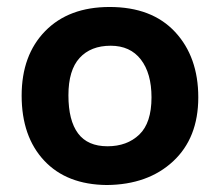

<svg xmlns="http://www.w3.org/2000/svg" viewBox="-20 -518 630 550"><path d="M286 12Q171 11 106.5 -58Q42 -127 42 -244Q42 -360 109.5 -429Q177 -498 294 -498Q415 -498 481.5 -426.5Q548 -355 548 -239Q548 -123 476 -56Q404 11 286 12ZM414 -239Q414 -308 383.5 -347.5Q353 -387 297 -387Q240 -387 208 -352Q176 -317 176 -245Q176 -173 203.5 -136Q231 -99 288 -99Q344 -99 379 -132.5Q414 -166 414 -239Z"/></svg>

Font: Palanquin
Style: Bold
Weight: 700
Designer: Pria Ravichandran
Version: Version 1.0.4